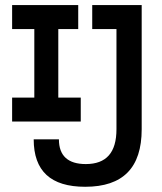

<svg xmlns="http://www.w3.org/2000/svg" viewBox="-20 -713 626 743"><path d="M309.6 9.8Q209.5 9.8 159.9 -36.1Q110.4 -82 110.4 -173.8H208Q208 -126 234.1 -102.1Q260.3 -78.1 312 -78.1Q371.6 -78.1 401.1 -111.6Q430.7 -145 430.7 -212.9V-693.4H528.3V-212.9Q528.3 -101.1 473.9 -45.7Q419.4 9.8 309.6 9.8ZM26.9 -242.7V-335.4H292.5V-242.7ZM112.8 -242.7V-693.4H205.6V-242.7ZM26.9 -600.6V-693.4H282.7V-600.6ZM336.9 -600.6V-693.4H476.6V-600.6Z"/></svg>

Font: Cascadia Mono
Style: Regular
Weight: 400
Monospace: yes
Designer: Aaron Bell
Foundry: Saja Typeworks
Version: Version 2102.003